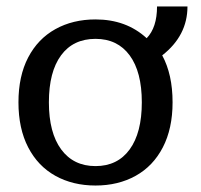

<svg xmlns="http://www.w3.org/2000/svg" viewBox="-20 -560 621 593"><path d="M37 -244Q37 -325 67 -382.5Q97 -440 151 -470Q205 -500 275 -500Q370 -500 433 -442Q465 -475 465 -540H559Q559 -450 481 -389Q513 -330 513 -244Q513 -163 483 -105Q453 -47 399 -17Q345 13 275 13Q205 13 151 -17Q97 -47 67 -105Q37 -163 37 -244ZM418 -244Q418 -338 380.5 -389Q343 -440 275 -440Q206 -440 168.5 -389Q131 -338 131 -244Q131 -150 169 -98.5Q207 -47 275 -47Q343 -47 380.5 -98.5Q418 -150 418 -244Z"/></svg>

Font: Maitree Medium
Style: Regular
Weight: 500
Designer: CadsonDemak Team
Foundry: CadsonDemak
Version: Version 1.000